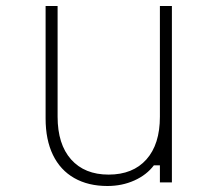

<svg xmlns="http://www.w3.org/2000/svg" viewBox="-20 -608 740 640"><path d="M553 -588V0H513V-57H493Q469 -25 428 -6.5Q387 12 338 12Q274 12 227.5 -14.5Q181 -41 156.5 -91.5Q132 -142 132 -213V-588H172V-219Q172 -127 217 -76.5Q262 -26 342 -26Q423 -26 468 -76.5Q513 -127 513 -219V-588Z"/></svg>

Font: Martian Mono SemiExpanded Thin
Style: Regular
Weight: 250
Monospace: yes
Version: Version 0.930